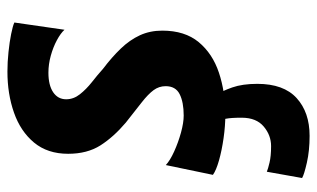

<svg xmlns="http://www.w3.org/2000/svg" viewBox="-184 -420 833 504"><g transform="rotate(-90 232.0 -167.5)"><path d="M182.9 8Q154.2 8 122 3.4Q89.8 -1.2 63.5 -8.6Q37.2 -16.1 25.5 -24.6L51.2 -148.2Q63.3 -137 86.9 -126.3Q110.5 -115.6 136.5 -108.4Q162.5 -101.3 181.2 -101.3Q216.3 -101.3 237.3 -111.9Q258.3 -122.5 258.3 -148.7Q258.3 -166.2 247.8 -180.4Q237.3 -194.6 216 -211.3Q194.8 -228 162.5 -253.4Q125.1 -285.1 102.9 -319.8Q80.8 -354.6 80.8 -404.6Q80.8 -458.7 110.3 -494.2Q139.9 -529.7 188.9 -546.8Q237.8 -564 296.6 -564Q321.7 -564 348 -561.2Q374.3 -558.5 395.4 -554.2Q416.4 -550 425.4 -545.8L406.4 -414.2Q397.2 -424.4 378.9 -434.2Q360.7 -444 338.3 -450.2Q315.8 -456.4 293.7 -456.4Q260.8 -456.4 242.3 -443.9Q223.9 -431.4 223.9 -409.8Q223.9 -390.3 237.1 -373.7Q250.3 -357 268.9 -342.3Q287.6 -327.7 303.7 -313.2Q334.4 -290 357 -266.4Q379.6 -242.9 391.9 -216.3Q404.1 -189.8 404.1 -157.5Q404.1 -98.4 374 -62Q343.8 -25.5 293.6 -8.8Q243.4 8 182.9 8ZM127.9 229.2Q88.9 229.2 57.3 222Q25.7 214.7 17.2 209.5L33.7 116.9Q40.7 120 57.7 124Q74.6 128.1 101 128.1Q129.4 128.1 152.3 108.8Q175.2 89.6 175.5 51.9Q175.6 23.6 172.8 9.5Q169.9 -4.7 167.4 -15L192 -17L235.6 -15Q245.6 -0.7 255 26.2Q264.4 53.1 264.4 91.9Q264.4 161.2 227 195.2Q189.7 229.2 127.9 229.2Z"/></g></svg>

Font: Merriweather Sans Variable Regular
Style: Italic
Weight: 300
Italic angle: -8°
Designer: Eben Sorkin
Foundry: Eben Sorkin
Version: Version 2.001